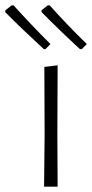

<svg xmlns="http://www.w3.org/2000/svg" viewBox="-76 -703 347 723"><path d="M92 -195 91 -451 141 -457 140 -198 141 0H90ZM-25 -683H-32L-56 -664V-657Q1 -599 89 -518H95L114 -537Q38 -613 -25 -683ZM111 -683H104L80 -664L81 -657Q147 -590 225 -518H232L251 -537Q178 -608 111 -683Z"/></svg>

Font: Luna Sans Light
Style: Regular
Weight: 300
Designer: Juan Pablo del Peral
Foundry: Huerta Tipografica
Version: Version 2.001; ttfautohint (v1.5)